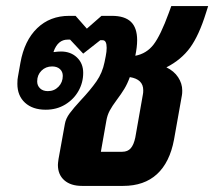

<svg xmlns="http://www.w3.org/2000/svg" viewBox="-20 -610 703 630"><path d="M663 -590 656 -568Q633 -494 604 -454Q575 -414 526 -389Q551 -377 564.5 -356.5Q578 -336 578 -313Q578 -303 577 -298L551 -152Q537 -77 495 -38.5Q453 0 384 0H249Q212 0 191 -18.5Q170 -37 170 -69Q170 -74 172 -88L193 -204Q196 -221 208.5 -238Q221 -255 245 -281Q277 -315 296.5 -343Q316 -371 323 -406L327 -426Q330 -441 330 -453Q330 -478 317 -478H309L253 -434L210 -480H202Q170 -480 156 -441V-439Q170 -441 180 -441Q212 -441 232.5 -421.5Q253 -402 253 -371Q253 -339 237.5 -311.5Q222 -284 194 -267Q166 -250 130 -250Q87 -250 62 -273Q37 -296 37 -335Q37 -351 39 -359L47 -404Q60 -477 102 -517.5Q144 -558 207 -558H228L265 -516L313 -558H347Q389 -558 409.5 -538.5Q430 -519 430 -478Q430 -456 424 -427Q461 -434 484 -464Q507 -494 534 -568L542 -590ZM151 -392Q130 -392 116 -378Q102 -364 102 -343Q102 -329 111.5 -320Q121 -311 137 -311Q158 -311 172 -325.5Q186 -340 186 -361Q186 -375 176.5 -383.5Q167 -392 151 -392ZM450 -314Q450 -350 406 -357Q398 -335 388 -318.5Q378 -302 363 -282Q348 -262 340 -247Q332 -232 329 -214L311 -112H381Q399 -112 409 -123.5Q419 -135 424 -159L449 -301Q450 -305 450 -314Z"/></svg>

Font: Bai Jamjuree
Style: Bold Italic
Weight: 700
Italic angle: -10°
Designer: Katatrad Aksorn Co.,Ltd.
Foundry: Cadson Demak Co.,Ltd.
Version: Version 1.000; ttfautohint (v1.6)